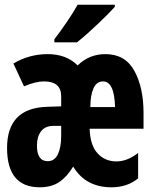

<svg xmlns="http://www.w3.org/2000/svg" viewBox="-20 -786 640 816"><path d="M307 -606Q344 -635 393.5 -682Q443 -729 468 -757V-766H310Q291 -732 264 -692.5Q237 -653 211 -619V-606ZM291 -78Q344 10 454 10Q521 10 567 -28V-136Q521 -100 475 -100Q426 -100 394.5 -134.5Q363 -169 361 -239H590V-306Q590 -414 551 -485Q512 -556 428 -556Q359 -556 310 -508Q262 -556 183 -556Q104 -556 37 -516L82 -419Q131 -440 167 -440Q240 -440 240 -377V-334L178 -332Q10 -326 10 -157Q10 10 149 10Q199 10 232 -12.5Q265 -35 291 -78ZM418 -440Q466 -440 469 -331H364Q364 -380 377 -410Q390 -440 418 -440ZM137 -167Q137 -205 154.5 -228Q172 -251 207 -251H240V-207Q240 -160 226 -130.5Q212 -101 183 -101Q137 -101 137 -167Z"/></svg>

Font: Noto Sans Mono UI
Style: Bold
Weight: 700
Designer: Monotype Design team
Foundry: Monotype Imaging Inc.
Version: 1.000